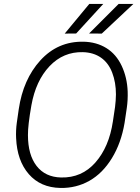

<svg xmlns="http://www.w3.org/2000/svg" viewBox="-20 -929 701 959"><path d="M281.7 9.8Q182.1 7.8 123.8 -59.3Q65.4 -126.5 60.5 -238.8Q58.6 -277.8 64 -316.4L73.7 -383.8Q95.7 -532.7 181.2 -627Q268.6 -723.1 397 -720.7Q462.4 -719.2 511.5 -688.7Q560.5 -658.2 587.9 -599.9Q615.2 -541.5 617.7 -471.7Q619.1 -429.7 613.3 -389.6L602.1 -314.5Q585 -213.9 538.8 -138.7Q492.7 -63.5 426.8 -26.1Q360.8 11.2 281.7 9.8ZM554.7 -395Q558.6 -425.8 559.1 -457.5Q559.1 -517.1 540.5 -565.9Q522 -614.7 484.6 -640.9Q447.3 -667 394 -668.5Q296.4 -670.9 227.5 -598.4Q158.7 -525.9 136.7 -402.3Q119.1 -302.2 119.6 -254.4Q119.6 -155.8 162.8 -100.1Q206.1 -44.4 284.7 -42.5Q388.7 -40 456.8 -117.7Q524.9 -195.3 543.9 -322.8ZM572.3 -909.2H646L488.3 -761.2L424.8 -761.7ZM425.8 -909.2H495.6L360.4 -761.7L303.2 -761.2Z"/></svg>

Font: RobotoInd Light
Style: Italic
Weight: 300
Italic angle: -12°
Designer: Google
Version: Version 2.001151; 2014